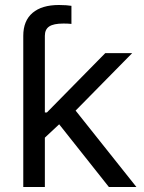

<svg xmlns="http://www.w3.org/2000/svg" viewBox="-20 -753 580 773"><path d="M73.7 -431.6V-608.9Q73.7 -669.4 111.1 -701.2Q148.4 -732.9 217.3 -732.9Q233.4 -732.9 246.6 -731.9Q259.8 -731 267.6 -729.5V-656.7Q260.3 -657.7 250.7 -658Q241.2 -658.2 234.9 -658.2Q195.8 -658.2 178.2 -646.5Q160.6 -634.8 160.6 -608.9V-431.6ZM155.3 -193.8V-300.3H168.9L403.8 -539.1H512.2L260.3 -283.2H251ZM73.7 0V-539.1H160.6V0ZM418.5 0 209 -264.2 270.5 -325.2 529.3 0Z"/></svg>

Font: Inter 18pt
Style: Regular
Weight: 400
Designer: Rasmus Andersson
Foundry: rsms
Version: Version 4.001;git-66647c0bb